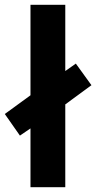

<svg xmlns="http://www.w3.org/2000/svg" viewBox="-41 -780 401 800"><path d="M86 0H231V-345L340 -425L275 -515L231 -484V-760H86V-383L-21 -305L42 -215L86 -245Z"/></svg>

Font: Noto Sans Bengali Condensed
Style: Bold
Weight: 700
Width: 3
Designer: Joana Ranito - Universal Thirst; Jelle Bosma - Monotype Design Team
Foundry: Universal Thirst ehf.
Version: Version 3.000